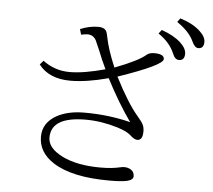

<svg xmlns="http://www.w3.org/2000/svg" viewBox="-58 -928 1116 1006"><g transform="rotate(5 500.0 -424.5)"><path d="M758.3 -794.9Q822.8 -772.5 859.4 -738.8Q891.1 -709.5 891.1 -681.2Q891.1 -646 861.3 -646Q840.3 -646 828.1 -676.8Q804.7 -733.4 743.2 -774.9ZM850.1 -863.8Q913.6 -844.7 953.1 -809.6Q986.3 -779.8 986.3 -752Q986.3 -716.8 957 -716.8Q938 -716.8 923.3 -750Q900.9 -799.3 835.4 -843.8ZM221.2 -182.1Q221.2 -126.5 299.8 -87.4Q377.9 -48.8 501 -48.8Q561.5 -48.8 604 -59.1Q617.7 -62 625 -62Q644.5 -62 659.2 -53.2Q678.2 -42 678.2 -18.1Q678.2 1 645 8.8Q616.2 15.1 552.2 15.1Q356 15.1 256.8 -48.8Q176.3 -100.6 176.3 -183.1Q176.3 -255.4 246.6 -295.4Q304.7 -328.1 393.1 -328.1Q521 -328.1 635.3 -299.3Q567.4 -395 503.4 -519Q389.2 -488.3 304.2 -488.3Q191.9 -488.3 137.2 -559.1L155.3 -580.1Q218.3 -533.2 295.4 -533.2Q370.6 -533.2 482.4 -564Q456.1 -619.6 444.3 -651.4Q428.2 -689.5 419.4 -708.5Q404.8 -738.3 373 -738.3Q360.8 -738.3 339.4 -733.4L331.1 -762.2Q378.9 -782.2 426.3 -782.2Q453.6 -782.2 465.3 -768.1Q472.2 -760.3 477.1 -732.4Q489.7 -667.5 528.3 -577.1Q651.9 -624 691.4 -659.2Q705.6 -670.4 730 -670.4Q782.2 -670.4 782.2 -643.6Q782.2 -611.3 548.3 -531.2Q616.7 -397 672.9 -332Q695.3 -306.2 702.1 -291.5Q709 -276.9 709 -256.8Q709 -210 680.2 -210Q664.6 -210 640.1 -232.9Q621.6 -250 570.3 -266.1Q485.4 -292 403.3 -292Q221.2 -292 221.2 -182.1Z"/></g></svg>

Font: I.MingCP
Style: Regular
Weight: 400
Designer: I.Font Project
Version: Version 8.000; Sep 06, 2022